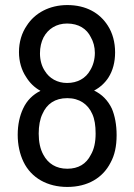

<svg xmlns="http://www.w3.org/2000/svg" viewBox="-20 -731 531 759"><path d="M246 8C328 8 387 -29 417 -88C433 -117 441 -152 441 -197C441 -238 434 -274 422 -302C406 -335 383 -358 352 -373C375 -385 395 -403 409 -425C426 -452 435 -485 435 -524C435 -564 425 -601 406 -630C374 -680 320 -711 246 -711C176 -711 118 -680 86 -630C66 -601 55 -565 55 -525C55 -488 65 -454 83 -427C97 -404 116 -385 140 -372C110 -357 86 -334 71 -301C58 -273 50 -239 50 -198C50 -159 58 -122 73 -91C104 -27 168 8 246 8ZM133 -203C133 -233 138 -261 148 -281C165 -320 197 -343 246 -343C294 -343 328 -319 345 -280C354 -260 358 -235 358 -203C358 -169 352 -141 339 -119C321 -83 290 -64 246 -64C202 -64 170 -84 151 -120C139 -142 133 -170 133 -203ZM138 -520C138 -544 143 -565 152 -583C170 -617 203 -638 245 -638C291 -638 323 -617 339 -584C349 -567 355 -545 355 -522C355 -496 348 -472 337 -454C319 -421 286 -403 245 -403C207 -403 175 -421 157 -451C145 -469 138 -493 138 -520Z"/></svg>

Font: Vanilla Cream Book
Style: Regular
Weight: 400
Designer: Jeremy Tribby, Jinavaṁso
Foundry: Tribby Type
Version: Version 1.422;Glyphs 3.1.2 (3151)